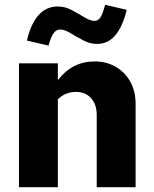

<svg xmlns="http://www.w3.org/2000/svg" viewBox="-20 -780 640 800"><path d="M59 0V-516H221V-446Q281 -524 374 -524Q424 -524 462.5 -501.5Q501 -479 523 -439.5Q545 -400 545 -348V0H383V-301Q383 -345 359.5 -371Q336 -397 297 -397Q275 -397 256 -389.5Q237 -382 221 -366V0ZM182 -590 92 -611Q109 -682 141 -717.5Q173 -753 221 -753Q251 -753 279 -738Q307 -723 331.5 -708Q356 -693 374 -693Q389 -693 398.5 -707.5Q408 -722 418 -760L508 -739Q491 -669 460.5 -633Q430 -597 384 -597Q355 -597 326.5 -612Q298 -627 273.5 -642Q249 -657 231 -657Q215 -657 204 -642.5Q193 -628 182 -590Z"/></svg>

Font: Red Hat Mono
Style: Regular
Weight: 300
Monospace: yes
Designer: Pentagram, MCKL
Foundry: Pentagram, MCKL
Version: Version 1.023